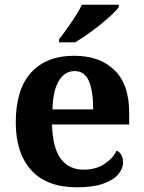

<svg xmlns="http://www.w3.org/2000/svg" viewBox="-20 -786 611 816"><path d="M306 10Q179 10 113 -62.5Q47 -135 47 -265Q47 -406 112 -477.5Q177 -549 295 -549Q404 -549 466.5 -488Q529 -427 529 -308V-257H201Q204 -157 238.5 -111Q273 -65 335 -65Q387 -65 423 -88.5Q459 -112 476 -146Q490 -139 496.5 -126.5Q503 -114 503 -97Q503 -69 482 -44.5Q461 -20 417.5 -5Q374 10 306 10ZM376 -321Q376 -398 358 -441Q340 -484 297 -484Q255 -484 230 -442.5Q205 -401 203 -321ZM231 -619Q246 -638 264.5 -664Q283 -690 300.5 -717Q318 -744 328 -766H485V-756Q476 -743 454.5 -723Q433 -703 406 -681Q379 -659 351 -639.5Q323 -620 299 -606H231Z"/></svg>

Font: Noto Naskh Arabic UI
Style: Regular
Weight: 400
Designer: Monotype Design Team, David Williams, Mohamad Dakak and Nizar Qandah
Foundry: Monotype Imaging Inc.
Version: Version 2.014